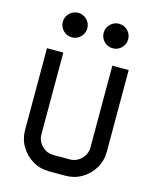

<svg xmlns="http://www.w3.org/2000/svg" viewBox="-136 -1042 923 1135"><g transform="rotate(15 325.0 -475.0)"><path d="M375 0H275Q220 0 174.5 -27Q129 -54 102 -99.5Q75 -145 75 -200V-700H175V-200Q175 -159 204.5 -129.5Q234 -100 275 -100H375Q416 -100 445.5 -129.5Q475 -159 475 -200V-700H575V-200Q575 -145 548 -99.5Q521 -54 475.5 -27Q430 0 375 0ZM125 -875Q125 -906 147 -928Q169 -950 200 -950Q231 -950 253 -928Q275 -906 275 -875Q275 -844 253 -822Q231 -800 200 -800Q169 -800 147 -822Q125 -844 125 -875ZM450 -950Q481 -950 503 -928Q525 -906 525 -875Q525 -844 503 -822Q481 -800 450 -800Q419 -800 397 -822Q375 -844 375 -875Q375 -906 397 -928Q419 -950 450 -950Z"/></g></svg>

Font: Monoikos Medium
Style: Regular
Weight: 500
Designer: Brian Krent
Version: Version 0.088